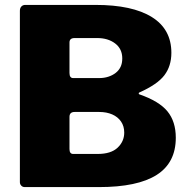

<svg xmlns="http://www.w3.org/2000/svg" viewBox="-20 -762 771 782"><path d="M81 0Q72 0 66.5 -6Q61 -12 61 -20V-718Q61 -729 67 -735.5Q73 -742 83 -742H369Q519 -742 598.5 -692.5Q678 -643 678 -547Q678 -493 649.5 -455.5Q621 -418 547 -385Q545 -384 545 -381.5Q545 -379 547 -378Q628 -350 662 -308.5Q696 -267 696 -201Q696 -99 618 -49.5Q540 0 383 0H81ZM378 -135Q432 -135 459 -160.5Q486 -186 486 -222Q486 -248 473 -267Q460 -286 437 -296Q414 -306 384 -306H284Q263 -306 263 -286V-155Q263 -135 278 -135ZM384 -444Q404 -444 421 -449.5Q438 -455 451 -465Q464 -475 471 -489.5Q478 -504 478 -524Q478 -563 449 -585Q420 -607 376 -607H284Q263 -607 263 -589V-465Q263 -444 278 -444Z"/></svg>

Font: Libre Franklin Thin ExtraBold
Style: Regular
Weight: 800
Version: Version 3.000